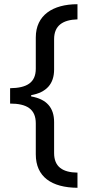

<svg xmlns="http://www.w3.org/2000/svg" viewBox="-20 -734 420 912"><path d="M348 158V86C277 85 237 58 237 -7V-154C237 -222 202 -263 128 -276V-282C201 -295 237 -336 237 -404V-548C237 -613 279 -640 348 -642V-714C231 -714 150 -662 150 -556V-408C150 -341 107 -316 28 -315V-242C107 -242 150 -216 150 -148V-1C150 106 225 157 348 158Z"/></svg>

Font: Noto Sans Gujarati UI
Style: Regular
Weight: 400
Designer: Jelle Bosma - Monotype Design Team, Universal Thirst
Foundry: Monotype Imaging Inc.
Version: Version 2.106